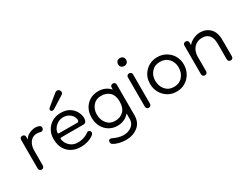

<svg xmlns="http://www.w3.org/2000/svg" viewBox="-54 -883 1889 1451"><g transform="rotate(-30 890.0 -157.5)"><path d="M90 -141V-13Q90 -3 84 3.5Q78 10 68 10Q58 10 51.5 3.5Q45 -3 45 -13V-263Q45 -274 52 -279.5Q59 -285 68 -285Q76 -285 83 -279.5Q90 -274 90 -263V-239Q102 -264 130 -277Q158 -290 183 -290Q198 -290 213 -285Q223 -282 227.5 -274Q232 -266 229 -256Q222 -236 202 -240Q184 -245 172 -245Q133 -245 111.5 -215.5Q90 -186 90 -141Z M414 10Q344 10 302 -31.5Q260 -73 260 -146Q260 -186 278 -218.5Q296 -251 328.5 -270.5Q361 -290 405 -290Q451 -290 481 -270.5Q511 -251 525.5 -222.5Q540 -194 540 -166Q540 -149 532.5 -138Q525 -127 511 -127H319Q313 -127 310.5 -126Q308 -125 308 -119Q308 -102 319 -82Q330 -62 350.5 -47.5Q371 -33 398 -31Q427 -29 455 -37Q483 -45 505 -62Q510 -66 516 -66Q523 -66 529.5 -60Q536 -54 536 -45Q536 -36 527 -27Q503 -8 473 1Q443 10 414 10ZM477 -162Q485 -162 489 -168.5Q493 -175 491 -185Q488 -211 464 -231.5Q440 -252 405 -252Q379 -252 357.5 -239.5Q336 -227 323 -208Q310 -189 310 -168Q310 -163 319 -163ZM353 -365 445 -441Q456 -450 465 -450Q476 -450 483.5 -442Q491 -434 491 -423Q491 -411 480 -404L375 -338Q369 -335 364 -335Q346 -335 346 -352Q346 -359 353 -365Z M732 135Q705 135 675.5 128Q646 121 626 108Q615 101 615 88Q615 67 634 67Q641 67 648 71Q665 80 689 87Q713 94 735 94Q776 94 805.5 72Q835 50 835 10V-37Q817 -15 790.5 -2.5Q764 10 732 10Q670 10 630 -32.5Q590 -75 590 -142Q590 -207 630 -248.5Q670 -290 732 -290Q796 -290 835 -245V-263Q835 -274 842 -279.5Q849 -285 858 -285Q866 -285 873 -279.5Q880 -274 880 -263V4Q880 68 837 101.5Q794 135 732 135ZM732 -31Q779 -31 807 -59Q835 -87 835 -142Q835 -195 807 -222Q779 -249 732 -249Q689 -249 662.5 -218Q636 -187 636 -142Q636 -95 662.5 -63Q689 -31 732 -31Z M1003 10Q993 10 986.5 3.5Q980 -3 980 -13V-268Q980 -279 987 -284.5Q994 -290 1003 -290Q1011 -290 1018 -284.5Q1025 -279 1025 -268V-13Q1025 -3 1019 3.5Q1013 10 1003 10ZM1000 -356Q984 -356 974.5 -365.5Q965 -375 965 -390Q965 -406 974.5 -415.5Q984 -425 1000 -425Q1016 -425 1025.5 -415.5Q1035 -406 1035 -390Q1035 -375 1025.5 -365.5Q1016 -356 1000 -356Z M1247 10Q1205 10 1172 -10Q1139 -30 1119.5 -64.5Q1100 -99 1100 -142Q1100 -185 1119.5 -218Q1139 -251 1172 -270.5Q1205 -290 1247 -290Q1289 -290 1322.5 -270.5Q1356 -251 1375.5 -218Q1395 -185 1395 -142Q1395 -99 1375.5 -64.5Q1356 -30 1322.5 -10Q1289 10 1247 10ZM1247 -31Q1294 -31 1322 -63Q1350 -95 1350 -142Q1350 -187 1322 -218Q1294 -249 1247 -249Q1201 -249 1173.5 -218Q1146 -187 1146 -142Q1146 -95 1173.5 -63Q1201 -31 1247 -31Z M1718 10Q1708 10 1701.5 3.5Q1695 -3 1695 -13V-149Q1695 -199 1674 -223Q1653 -247 1615 -247Q1580 -247 1557.5 -230.5Q1535 -214 1525 -189.5Q1515 -165 1515 -141V-13Q1515 -3 1509 3.5Q1503 10 1493 10Q1483 10 1476.5 3.5Q1470 -3 1470 -13V-263Q1470 -274 1477 -279.5Q1484 -285 1493 -285Q1501 -285 1508 -279.5Q1515 -274 1515 -263V-241Q1535 -264 1563 -277Q1591 -290 1621 -290Q1672 -290 1706 -256.5Q1740 -223 1740 -153V-13Q1740 -3 1734 3.5Q1728 10 1718 10Z"/></g></svg>

Font: Dongle Light
Style: Regular
Weight: 300
Designer: Yanghee Ryu
Foundry: Yanghee Ryu
Version: Version 2.000